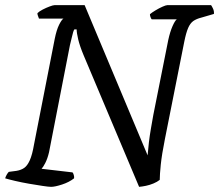

<svg xmlns="http://www.w3.org/2000/svg" viewBox="-30 -724 849 744"><path d="M168 0Q159 0 135.5 -3.5Q112 -7 83 -12Q54 -17 28.5 -23Q3 -29 -10 -33Q-8 -40 -4 -47Q0 -54 4 -58L34 -62Q52 -65 64 -73.5Q76 -82 85.5 -103Q95 -124 102 -165L182 -573Q189 -608 199 -628Q209 -648 216 -652H121Q120 -656 117.5 -661.5Q115 -667 115 -673Q122 -680 135.5 -687Q149 -694 162.5 -699Q176 -704 181 -704H298L542 -122Q544 -147 547 -172.5Q550 -198 554.5 -224Q559 -250 564 -278L622 -569Q629 -601 638.5 -622.5Q648 -644 655 -649H558Q556 -651 553.5 -657Q551 -663 551 -669Q558 -675 572 -683.5Q586 -692 599.5 -698Q613 -704 618 -704H788Q791 -700 795.5 -690.5Q800 -681 799 -670L751 -656Q731 -651 719 -642.5Q707 -634 699 -615.5Q691 -597 684 -562L609 -185Q597 -125 593 -86Q589 -47 589 -27Q579 -19 564.5 -13Q550 -7 535.5 -4Q521 -1 509 0L294 -510Q279 -546 273 -571.5Q267 -597 267 -610H258Q256 -607 253.5 -599.5Q251 -592 248.5 -580Q246 -568 241 -549L160 -134Q154 -109 145.5 -92.5Q137 -76 131 -70L251 -56Q254 -53 256 -45.5Q258 -38 257 -33Q238 -18 210.5 -9Q183 0 168 0Z"/></svg>

Font: Texturina 12pt
Style: Italic
Weight: 400
Italic angle: -11°
Designer: Guillermo Torres Carreño
Foundry: Omnibus-Type
Version: Version 1.002